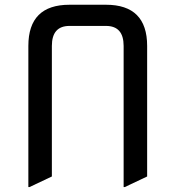

<svg xmlns="http://www.w3.org/2000/svg" viewBox="-20 -757 728 797"><path d="M97.7 19.5V-566.4Q97.7 -737.3 268.6 -737.3H419.9Q590.8 -737.3 590.8 -566.4V-24.4L498 19.5H493.2V-566.4Q493.2 -649.4 419.9 -649.4H268.6Q195.3 -649.4 195.3 -566.4V-24.4L102.5 19.5Z"/></svg>

Font: Nova Square
Style: Book
Weight: 400
Version: Version 2.000